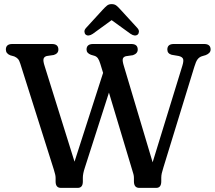

<svg xmlns="http://www.w3.org/2000/svg" viewBox="-20 -914 1046 934"><path d="M794 -673Q794 -700 825.5 -700H973Q1004.5 -700 1004.5 -673Q1004.5 -655.5 981 -646L961 -640Q948.5 -635.5 940.8 -625Q933 -614.5 925.5 -589.5L774.5 -98Q769.5 -82.5 767 -71.2Q764.5 -60 764.5 -49.5V-32Q764.5 0 740 0H657.5Q631.5 0 631.5 -32V-49Q631.5 -58 629.2 -66.5Q627 -75 622.5 -89L510 -463.5L392.5 -97.5Q383 -69 383 -49.5V-31Q383 0 358 0H276.5Q250.5 0 250.5 -31V-49Q250.5 -57 248.2 -66.2Q246 -75.5 242 -88.5L79 -603.5Q74 -620 67.5 -627.2Q61 -634.5 49.5 -639.5L30 -645Q8.5 -653.5 8.5 -673Q8.5 -700 40 -700H232.5Q264 -700 264 -673Q264 -653.5 241.5 -646.5L207.5 -641.5Q194.5 -638 191.8 -627.5Q189 -617 197.5 -591.5L342.5 -127.5L481.5 -559.5L468 -603.5Q462.5 -621.5 456.5 -630Q450.5 -638.5 441 -642L422.5 -647.5Q401 -655.5 401 -673Q401 -700 433 -700H618.5Q650 -700 650 -673Q650 -653.5 626.5 -645.5L592 -640.5Q579.5 -637 577.2 -627Q575 -617 583 -591.5L722.5 -124.5L867 -594Q874 -616.5 870.8 -626.8Q867.5 -637 850 -641.5L815 -647.5Q794 -653.5 794 -673ZM650 -746Q636.5 -735 615 -749.5L523 -816L431.5 -749.5Q409.5 -735 396.5 -746Q391.5 -750.5 390.8 -759.5Q390 -768.5 398.5 -778L480.5 -867.5Q491.5 -879.5 500.5 -886.8Q509.5 -894 523 -894Q537 -894 546 -887Q555 -880 566 -867.5L648 -778Q656.5 -768.5 655.8 -759.5Q655 -750.5 650 -746Z"/></svg>

Font: Fraunces 72pt SuperSoft
Style: Regular
Weight: 400
Version: Version 1.000;[b76b70a41]